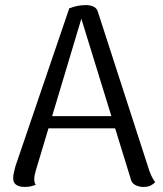

<svg xmlns="http://www.w3.org/2000/svg" viewBox="-20 -726 642 757"><path d="M319 -706Q336 -706 349.5 -699.5Q363 -693 367 -676L568 -55Q572 -43 578 -30.5Q584 -18 592 -8Q586 -1 575 5Q564 11 545 11Q527 11 512.5 3Q498 -5 495 -22L294 -674L307 -673L121 -53Q119 -45 117 -36.5Q115 -28 115 -20Q115 -13 116.5 -7Q118 -1 121 3Q112 6 102 8.5Q92 11 77 11Q55 11 43 2Q31 -7 32 -26Q32 -34 35 -46.5Q38 -59 41 -71L253 -693Q286 -706 319 -706ZM154 -268H471V-220H154Z"/></svg>

Font: Arima
Style: Regular
Weight: 400
Designer: Joana Correia and Natanael Gama
Foundry: NDISCOVER
Version: Version 1.101;gftools[0.9.23]